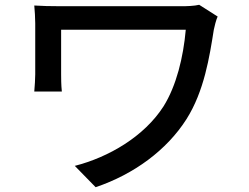

<svg xmlns="http://www.w3.org/2000/svg" viewBox="-20 -737 1040 801"><path d="M811 -717C790 -712 761 -711 734 -711H236C192 -711 151 -712 123 -714C125 -690 127 -664 127 -640V-427C127 -405 125 -382 123 -355H238C235 -383 235 -413 235 -427V-613H755C745 -499 716 -379 662 -293C581 -167 433 -81 292 -45L379 44C539 -10 676 -111 758 -240C832 -357 854 -500 872 -613C874 -624 882 -656 888 -668Z"/></svg>

Font: Noto Sans Japanese Medium
Style: Regular
Weight: 500
Designer: Ryoko NISHIZUKA (kana & ideographs); Paul D. Hunt (Latin, Greek & Cyrillic); Wenlong ZHANG (bopomofo); Sandoll Communica
Foundry: Adobe Systems Incorporated
Version: Version 1.000;PS 1;hotconv 1.0.78;makeotf.lib2.5.61930